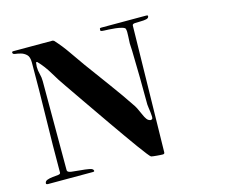

<svg xmlns="http://www.w3.org/2000/svg" viewBox="-102 -874 1204 1015"><g transform="rotate(-15 500.0 -367.0)"><path d="M663 -196Q667 -199 666.5 -210Q666 -221 664.5 -234Q663 -247 661 -259.5Q659 -272 659 -277Q659 -352 658 -425Q657 -498 655 -573Q655 -583 654 -593Q653 -603 653 -613Q653 -629 655 -654Q657 -679 653 -693Q651 -699 635.5 -703.5Q620 -708 601 -710Q582 -712 564.5 -713Q547 -714 540 -714Q537 -714 528.5 -715Q520 -716 520 -720Q520 -724 520.5 -728.5Q521 -733 527 -733H776Q778 -733 781 -732Q784 -731 784 -729Q784 -717 770 -714Q756 -711 738.5 -711Q721 -711 707 -710Q693 -709 693 -700L680 -10Q680 -1 670 -1Q666 -1 657 -1.5Q648 -2 637.5 -3Q627 -4 618.5 -5Q610 -6 607 -7Q603 -9 588 -28Q573 -47 550.5 -78Q528 -109 500.5 -148Q473 -187 444 -228.5Q415 -270 386.5 -311.5Q358 -353 333.5 -388Q309 -423 291.5 -449Q274 -475 266 -486Q239 -524 213.5 -567.5Q188 -611 155 -645L150 -646L148 -642Q148 -637 147 -631.5Q146 -626 146 -621Q146 -601 151.5 -580.5Q157 -560 157 -540V-52Q157 -41 179 -38Q201 -35 227 -33Q253 -31 275 -27Q297 -23 297 -11Q297 -9 294.5 -8Q292 -7 290 -7H41Q39 -7 36 -8.5Q33 -10 33 -12Q33 -25 46.5 -30Q60 -35 76.5 -36.5Q93 -38 106.5 -39.5Q120 -41 120 -49Q120 -200 123.5 -349.5Q127 -499 127 -650Q127 -681 113.5 -693.5Q100 -706 83.5 -710.5Q67 -715 53.5 -716.5Q40 -718 40 -727Q40 -733 47 -733H263L270 -730Q305 -692 333.5 -650.5Q362 -609 392 -567Q443 -497 494 -428Q545 -359 593 -287Q602 -273 608 -258.5Q614 -244 621 -230Q626 -218 634 -206.5Q642 -195 656 -193L663 -196Z"/></g></svg>

Font: SoukouMincho
Style: Regular
Weight: 400
Designer: Dr. Ken Lunde (project architect, glyph set definition & overall production); Masataka HATTORI  (production & ideograph 
Foundry: Adobe Systems Incorporated
Version: Version 1.00